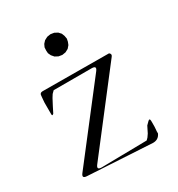

<svg xmlns="http://www.w3.org/2000/svg" viewBox="-162 -803 824 887"><g transform="rotate(-30 250.0 -360.0)"><path d="M427.7 -484.4Q439.5 -475.6 430.7 -464.8L124 -67.4Q106.4 -44.9 135.7 -44.9L377 -48.8L386.7 -58.6L397.5 -74.2L414.1 -107.4L428.7 -122.1Q439.5 -132.8 440.4 -117.2V-87.9L439.5 -74.2L438.5 -62.5V-50.8Q426.8 -24.4 397.5 -24.4L56.6 -43.9Q27.3 -44.9 44.9 -67.4L335 -442.4Q352.5 -464.8 323.2 -464.8H121.1L108.4 -452.1L98.6 -436.5L81.1 -403.3L65.4 -372.1Q54.7 -361.3 55.7 -377.9V-393.6V-422.9V-436.5L56.6 -448.2L57.6 -460L58.6 -470.7Q58.6 -486.3 74.2 -486.3ZM202.1 -597.7 190.4 -611.3 183.6 -626 182.6 -640.6 183.6 -657.2 190.4 -671.9 202.1 -684.6 218.8 -693.4 237.3 -696.3 255.9 -693.4 272.5 -684.6 284.2 -671.9 290 -657.2 293 -640.6 290 -626 284.2 -611.3 272.5 -597.7 255.9 -588.9 237.3 -585.9 218.8 -588.9Z"/></g></svg>

Font: B2 Hana
Style: Regular
Weight: 500
Version: 2020-08-05; (max)